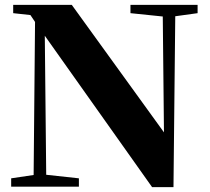

<svg xmlns="http://www.w3.org/2000/svg" viewBox="-20 -767 865 789"><path d="M792 -747.1V-712.9L700.2 -700.2L692.9 2H605L164.1 -620.1L169.9 -48.8L304.2 -34.2V0H25.9V-34.2L118.2 -47.9L124 -676.8L105 -705.1L34.2 -712.9V-747.1H274.9L653.8 -223.1L648.9 -699.2L516.1 -712.9V-747.1Z"/></svg>

Font: Source Han Serif JP Heavy
Style: Regular
Weight: 900
Designer: Ryoko NISHIZUKA  (kana & ideographs); Frank Grießhammer (Latin, Greek & Cyrillic); Wenlong ZHANG  (bopomofo); Sandoll Co
Foundry: Adobe Systems Incorporated
Version: Version 1.001;PS 1.001;hotconv 16.6.54;makeotf.lib2.5.65590